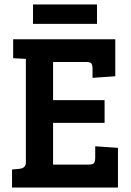

<svg xmlns="http://www.w3.org/2000/svg" viewBox="-20 -841 589 861"><path d="M509 0H34V-81L67 -84Q96 -87 96 -112V-577L39 -580V-665H497V-499L395 -492V-532Q395 -549 390 -556Q385 -563 366 -563H218V-392H449V-290H218V-103H379Q397 -103 402 -110.5Q407 -118 407 -135V-185L509 -178ZM128 -734V-821H415V-734Z"/></svg>

Font: Bree Serif
Style: Regular
Weight: 400
Designer: Veronika Burian, Jos Scaglione
Foundry: TypeTogether
Version: Version 1.001